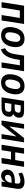

<svg xmlns="http://www.w3.org/2000/svg" viewBox="1808 -2352 558 4214"><g transform="rotate(90 2087.0 -245.0)"><path d="M27 0 105 -494H506L429 0H310L374 -401H210L146 0Z M756 10Q684 10 639.5 -22.5Q595 -55 580 -118.5Q565 -182 583 -271Q595 -331 618 -375Q641 -419 672.5 -447.5Q704 -476 744 -490Q784 -504 832 -504Q904 -504 948.5 -471Q993 -438 1007.5 -375.5Q1022 -313 1005 -223Q992 -163 969 -119.5Q946 -76 915 -47Q884 -18 844 -4Q804 10 756 10ZM765 -81Q794 -81 817 -95.5Q840 -110 858.5 -143.5Q877 -177 889 -235Q908 -329 889 -370.5Q870 -412 822 -412Q795 -412 771 -398Q747 -384 728.5 -350.5Q710 -317 698 -260Q680 -166 698.5 -123.5Q717 -81 765 -81Z M1063 14 1038 -78Q1068 -92 1090 -111.5Q1112 -131 1128 -160Q1144 -189 1155 -231Q1166 -273 1175 -331L1200 -494H1543L1465 0H1349L1413 -401H1295L1283 -329Q1271 -254 1252 -196Q1233 -138 1206.5 -97Q1180 -56 1145 -28.5Q1110 -1 1063 14Z M1792 10Q1720 10 1675.5 -22.5Q1631 -55 1616 -118.5Q1601 -182 1619 -271Q1631 -331 1654 -375Q1677 -419 1708.5 -447.5Q1740 -476 1780 -490Q1820 -504 1868 -504Q1940 -504 1984.5 -471Q2029 -438 2043.5 -375.5Q2058 -313 2041 -223Q2028 -163 2005 -119.5Q1982 -76 1951 -47Q1920 -18 1880 -4Q1840 10 1792 10ZM1801 -81Q1830 -81 1853 -95.5Q1876 -110 1894.5 -143.5Q1913 -177 1925 -235Q1944 -329 1925 -370.5Q1906 -412 1858 -412Q1831 -412 1807 -398Q1783 -384 1764.5 -350.5Q1746 -317 1734 -260Q1716 -166 1734.5 -123.5Q1753 -81 1801 -81Z M2116 0 2194 -494H2420Q2479 -494 2513 -477.5Q2547 -461 2558 -430Q2569 -399 2560 -354Q2555 -331 2543 -311.5Q2531 -292 2513.5 -277.5Q2496 -263 2471 -253L2473 -259Q2515 -247 2532.5 -217Q2550 -187 2538 -131Q2524 -67 2476 -33.5Q2428 0 2352 0ZM2237 -74H2345Q2380 -74 2402.5 -89Q2425 -104 2432 -140Q2440 -179 2424 -197Q2408 -215 2368 -215H2259ZM2270 -288H2366Q2403 -288 2423 -304Q2443 -320 2451 -354Q2458 -390 2442.5 -405Q2427 -420 2387 -420H2292Z M2625 0 2703 -494H2805L2744 -110H2707L3010 -494H3104L3025 0H2923L2985 -385H3021L2719 0Z M3157 0 3235 -494H3354L3323 -300H3493L3524 -494H3642L3565 0H3446L3479 -207H3309L3276 0Z M3832 10Q3786 10 3754.5 -13Q3723 -36 3709.5 -73.5Q3696 -111 3705 -153Q3715 -202 3746.5 -232.5Q3778 -263 3833.5 -278Q3889 -293 3973 -293H4018L4008 -221H3974Q3923 -221 3890.5 -215Q3858 -209 3841.5 -193.5Q3825 -178 3819 -149Q3812 -117 3827.5 -96Q3843 -75 3877 -75Q3901 -75 3923.5 -88.5Q3946 -102 3964 -128Q3982 -154 3987 -192L4008 -330Q4016 -376 4000 -395Q3984 -414 3942 -414Q3910 -414 3871 -404Q3832 -394 3789 -368L3768 -448Q3801 -468 3834.5 -480Q3868 -492 3902.5 -498Q3937 -504 3969 -504Q4028 -504 4065 -485Q4102 -466 4116.5 -425.5Q4131 -385 4121 -319L4070 0H3965L3981 -102H3984Q3969 -67 3946.5 -41.5Q3924 -16 3895.5 -3Q3867 10 3832 10Z"/></g></svg>

Font: Nunito Sans 10pt Condensed
Style: Bold Italic
Weight: 700
Width: 3
Italic angle: -9°
Designer: Vernon Adams
Foundry: Vernon Adams
Version: Version 3.101;gftools[0.9.27]